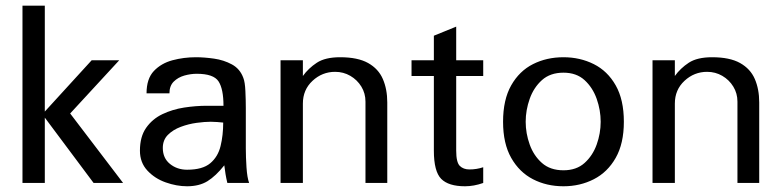

<svg xmlns="http://www.w3.org/2000/svg" viewBox="-20 -648 2770 680"><path d="M416 0 228.5 -246.1 402.3 -434.6H304.7L138.7 -252.9V-627.9H59.6V0H138.7V-231.4L311.5 0Z M770.5 -213.9Q770.5 -168.9 761.2 -130.9Q752 -92.8 724.6 -69.8Q697.3 -46.9 642.6 -46.9Q607.4 -46.9 582 -67.4Q556.6 -87.9 556.6 -124Q556.6 -152.3 574.7 -170.4Q592.8 -188.5 620.1 -198.7Q647.5 -209 676.3 -212.9Q705.1 -216.8 726.6 -216.8Q735.4 -216.8 749.5 -215.8Q763.7 -214.8 770.5 -213.9ZM862.3 0Q855.5 -18.6 853 -55.2Q850.6 -91.8 850.6 -122.1V-264.6Q850.6 -293 849.1 -325.2Q847.7 -357.4 841.8 -372.1Q830.1 -404.3 801.3 -419.9Q772.5 -435.5 737.8 -440.4Q703.1 -445.3 673.8 -445.3Q630.9 -445.3 590.8 -434.6Q550.8 -423.8 524.9 -396.5Q499 -369.1 499 -317.4H580.1Q580.1 -343.8 595.2 -358.9Q610.4 -374 632.8 -380.4Q655.3 -386.7 676.8 -386.7Q736.3 -386.7 753.9 -359.9Q771.5 -333 771.5 -273.4H711.9Q673.8 -273.4 632.3 -267.1Q590.8 -260.7 555.2 -243.7Q519.5 -226.6 497.6 -195.3Q475.6 -164.1 475.6 -114.3Q475.6 -72.3 502 -43.9Q528.3 -15.6 566.9 -2Q605.5 11.7 642.6 11.7Q685.5 11.7 714.8 -6.3Q744.1 -24.4 774.4 -62.5Q776.4 -45.9 778.8 -31.2Q781.2 -16.6 785.2 0Z M1351.6 0V-285.2Q1351.6 -332 1335.9 -368.2Q1320.3 -404.3 1283.7 -424.8Q1247.1 -445.3 1184.6 -445.3Q1131.8 -445.3 1102.1 -425.8Q1072.3 -406.2 1052.7 -378.9V-434.6H973.6V0H1052.7V-281.2Q1052.7 -330.1 1086.9 -361.8Q1121.1 -393.6 1167 -393.6Q1196.3 -393.6 1220.7 -379.4Q1245.1 -365.2 1259.8 -341.3Q1274.4 -317.4 1274.4 -288.1V0Z M1691.4 0V-55.7Q1668 -47.9 1642.6 -47.9Q1621.1 -47.9 1608.4 -60.5Q1595.7 -73.2 1595.7 -114.3V-378.9H1691.4V-434.6H1595.7V-553.7L1516.6 -521.5V-434.6H1437.5V-378.9H1516.6V-114.3Q1516.6 -41 1542.5 -14.6Q1568.4 11.7 1627 11.7Q1658.2 11.7 1691.4 0Z M2107.4 -216.8Q2107.4 -175.8 2093.3 -136.2Q2079.1 -96.7 2050.3 -70.8Q2021.5 -44.9 1975.6 -44.9Q1928.7 -44.9 1899.4 -70.8Q1870.1 -96.7 1856 -136.2Q1841.8 -175.8 1841.8 -216.8Q1841.8 -257.8 1856 -297.9Q1870.1 -337.9 1899.4 -364.3Q1928.7 -390.6 1975.6 -390.6Q2021.5 -390.6 2050.3 -364.3Q2079.1 -337.9 2093.3 -297.9Q2107.4 -257.8 2107.4 -216.8ZM2189.5 -216.8Q2189.5 -294.9 2160.6 -345.7Q2131.8 -396.5 2083 -420.9Q2034.2 -445.3 1975.6 -445.3Q1916 -445.3 1867.7 -420.9Q1819.3 -396.5 1790.5 -345.7Q1761.7 -294.9 1761.7 -216.8Q1761.7 -139.6 1790.5 -88.9Q1819.3 -38.1 1867.7 -13.2Q1916 11.7 1975.6 11.7Q2034.2 11.7 2083 -13.2Q2131.8 -38.1 2160.6 -88.9Q2189.5 -139.6 2189.5 -216.8Z M2668.9 0V-285.2Q2668.9 -332 2653.3 -368.2Q2637.7 -404.3 2601.1 -424.8Q2564.5 -445.3 2502 -445.3Q2449.2 -445.3 2419.4 -425.8Q2389.6 -406.2 2370.1 -378.9V-434.6H2291V0H2370.1V-281.2Q2370.1 -330.1 2404.3 -361.8Q2438.5 -393.6 2484.4 -393.6Q2513.7 -393.6 2538.1 -379.4Q2562.5 -365.2 2577.1 -341.3Q2591.8 -317.4 2591.8 -288.1V0Z"/></svg>

Font: Namkio Khamti
Style: Regular
Weight: 400
Designer: Debbi Hosken
Foundry: SIL International
Version: Version 3.917